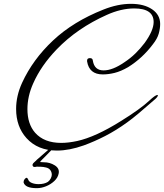

<svg xmlns="http://www.w3.org/2000/svg" viewBox="-20 -680 855 1001"><path d="M277 105Q177 105 118 40Q64 -20 64 -112Q64 -180 95 -248Q151 -370 256.5 -469Q362 -568 519 -630Q594 -660 663 -660Q731 -660 773 -631.5Q815 -603 815 -555Q815 -531 807.5 -504.5Q800 -478 777 -449Q722 -376 648 -330Q610 -308 577.5 -300Q545 -292 516 -292Q445 -292 434 -360V-364Q434 -377 449 -377Q463 -377 464 -364Q472 -313 520 -313Q567 -313 628 -355Q660 -376 686 -401.5Q712 -427 734 -456Q781 -521 781 -565Q781 -636 680 -636Q611 -636 536 -602Q460 -568 395 -523.5Q330 -479 276 -423Q194 -338 153 -245Q123 -178 123 -111Q123 -34 163 12Q210 65 299 65Q318 65 339 62.5Q360 60 383 55Q478 34 609 -48Q711 -111 758 -155Q790 -185 801 -185Q803 -185 803 -183Q803 -176 790 -164Q741 -121 704 -90Q667 -59 643 -42Q585 0 528.5 29Q472 58 417 78Q341 105 277 105ZM172 301Q111 301 103 271V269Q103 261 108.5 254Q114 247 119 247Q123 247 127 256Q131 268 146.5 274Q162 280 181 280Q211 280 230 268Q240 260 245 249.5Q250 239 250 231Q250 217 242 206.5Q234 196 219 193Q217 192 206 190.5Q195 189 174 189Q173 189 171 189Q169 189 166 190Q160 191 156 190Q153 189 150 184V181Q149 180 149.5 179Q150 178 150 177Q151 172 160 164.5Q169 157 172 153L250 85Q253 81 256 81Q261 81 262 89L235 116Q231 121 219.5 132Q208 143 198.5 153Q189 163 189 165H191L209 166Q240 166 265.5 182Q291 198 286 224Q282 246 263.5 263.5Q245 281 220.5 291Q196 301 172 301Z"/></svg>

Font: Ephesis
Style: Regular
Weight: 400
Designer: Robert E. Leuschke
Foundry: Robert E. Leuschke
Version: Version 1.010; ttfautohint (v1.8.3)